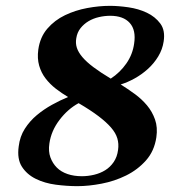

<svg xmlns="http://www.w3.org/2000/svg" viewBox="-20 -627 582 657"><path d="M393 -338Q417 -323 441 -305.5Q465 -288 483 -266.5Q501 -245 510.5 -218Q520 -191 515 -157Q508 -110 479.5 -78Q451 -46 411.5 -26.5Q372 -7 327.5 1.5Q283 10 245 10Q209 10 171 5Q133 0 102.5 -15Q72 -30 55 -56.5Q38 -83 44 -126Q48 -160 65 -186.5Q82 -213 106 -233Q130 -253 158 -268.5Q186 -284 213 -295Q191 -308 171 -323.5Q151 -339 136 -358.5Q121 -378 114 -402.5Q107 -427 111 -457Q117 -500 142 -529Q167 -558 202.5 -575Q238 -592 278.5 -599.5Q319 -607 356 -607Q385 -607 419.5 -602Q454 -597 482.5 -583.5Q511 -570 528.5 -546.5Q546 -523 540 -485Q536 -458 521.5 -434Q507 -410 486 -391Q465 -372 440.5 -358.5Q416 -345 393 -338ZM357 -573Q338 -573 318.5 -568.5Q299 -564 283 -554.5Q267 -545 255.5 -530.5Q244 -516 241 -496Q238 -479 243 -463.5Q248 -448 262 -431.5Q276 -415 300 -397Q324 -379 359 -358Q391 -379 412.5 -410Q434 -441 439 -478Q446 -524 424 -548.5Q402 -573 357 -573ZM260 -24Q281 -24 302 -29Q323 -34 340 -44.5Q357 -55 369 -72.5Q381 -90 384 -114Q387 -135 381.5 -153.5Q376 -172 360 -190.5Q344 -209 317 -229.5Q290 -250 249 -274Q212 -254 183.5 -216.5Q155 -179 149 -136Q145 -109 152.5 -88.5Q160 -68 174.5 -53.5Q189 -39 211 -31.5Q233 -24 260 -24Z"/></svg>

Font: Gamine
Style: Bold Italic
Weight: 700
Designer: Tapiwanashe Sebastian Garikayi
Version: Version 1.000